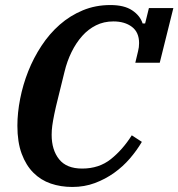

<svg xmlns="http://www.w3.org/2000/svg" viewBox="-20 -730 708 762"><path d="M267 12Q221 12 181.5 -1.5Q142 -15 112.5 -44.5Q83 -74 66 -120Q49 -166 49 -231Q49 -282 60 -338Q71 -394 92 -447Q113 -500 144.5 -548Q176 -596 217 -632Q258 -668 308.5 -689Q359 -710 418 -710Q473 -710 504.5 -689Q536 -668 546 -637H556L571 -698H668L614 -481H517L528 -527Q532 -542 532 -559Q532 -602 503.5 -623.5Q475 -645 430 -645Q392 -645 361 -629.5Q330 -614 306 -587Q282 -560 264 -523.5Q246 -487 236 -445Q221 -383 211 -343.5Q201 -304 195.5 -277Q190 -250 187.5 -231.5Q185 -213 185 -195Q185 -135 214.5 -98Q244 -61 306 -61Q373 -61 420 -98.5Q467 -136 503 -193L543 -167Q523 -133 495.5 -101Q468 -69 433 -44Q398 -19 356.5 -3.5Q315 12 267 12Z"/></svg>

Font: IBM Plex Serif SmBld
Style: Italic
Weight: 600
Italic angle: -14°
Designer: Mike Abbink, Paul van der Laan, Pieter van Rosmalen
Foundry: Bold Monday
Version: Version 3.001